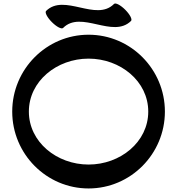

<svg xmlns="http://www.w3.org/2000/svg" viewBox="-20 -1030 999 1084"><path d="M336 -872C438 -975 617 -810 720 -912C728 -921 713 -949 687 -975C661 -1001 633 -1016 624 -1008C522 -905 343 -1070 240 -968C232 -959 247 -931 273 -905C299 -879 327 -864 336 -872ZM911 -400C911 -639 718 -834 480 -834C242 -834 49 -639 49 -400C49 -161 242 34 480 34C718 34 911 -161 911 -400ZM143 -400C143 -572 301 -699 480 -699C659 -699 817 -572 817 -400C817 -228 659 -101 480 -101C301 -101 143 -228 143 -400Z"/></svg>

Font: Nupuram Expanded Bold
Style: Regular
Weight: 700
Width: 7
Designer: Santhosh Thottingal (santhosh.thottingal@gmail.com)
Foundry: SMC
Version: Version 1.000